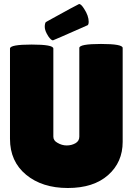

<svg xmlns="http://www.w3.org/2000/svg" viewBox="-20 -931 668 961"><path d="M245 -729Q236 -729 222 -749Q204 -777 204 -796Q204 -815 210 -821Q373 -911 376 -911Q386 -911 401 -887Q424 -852 424 -821Q424 -810 419 -805Q247 -729 245 -729ZM377 -691Q377 -711 485.5 -711Q594 -711 594 -691V-221Q594 -119 521 -54.5Q448 10 319.5 10Q191 10 110.5 -56.5Q30 -123 30 -236V-688Q30 -708 138.5 -708Q247 -708 247 -688V-247Q247 -227 268 -216Q290 -203 314 -203Q338 -203 357.5 -214Q377 -225 377 -247Z"/></svg>

Font: Lilita One
Style: Regular
Weight: 400
Designer: Juan Montoreano
Foundry: Juan Montoreano
Version: Version 1.002